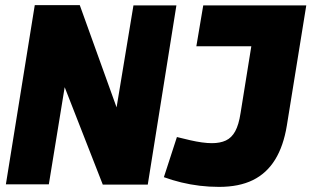

<svg xmlns="http://www.w3.org/2000/svg" viewBox="-20 -721 1218 751"><path d="M3 0 116 -701H292L436 -301L502 -700H670L558 1H382L233 -380L171 0ZM621 -28 672 -185Q700 -178 724 -172.5Q748 -167 769.5 -164Q791 -161 809 -161Q841 -161 863.5 -171.5Q886 -182 900 -207.5Q914 -233 921 -279L963 -540H748L775 -700H1178L1102 -230Q1089 -150 1056 -96.5Q1023 -43 969 -16.5Q915 10 837 10Q798 10 761 5.5Q724 1 689 -7.5Q654 -16 621 -28Z"/></svg>

Font: Georama ExtraBold
Style: Italic
Weight: 800
Italic angle: -9°
Version: Version 1.001